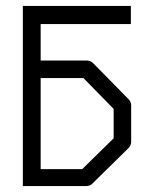

<svg xmlns="http://www.w3.org/2000/svg" viewBox="-20 -679 532 647"><path d="M57 -52V-659H421V-598H117V-475H273Q285 -475 294 -466L413 -345Q422 -336 422 -324V-201Q422 -189 413 -180L290 -59Q283 -52 269 -52ZM117 -109H257L363 -213V-312L261 -416H117Z"/></svg>

Font: IBM 3270 Semi-Condensed
Style: Condensed
Weight: 400
Monospace: yes
Version: Version 2.3.1